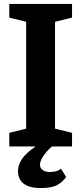

<svg xmlns="http://www.w3.org/2000/svg" viewBox="-20 -740 411 970"><path d="M258 -90V-630L344 -651V-720H27V-651L112 -630V-90L27 -69V0H344V-69ZM185 210Q242 210 269.5 194.5Q297 179 314 154L288 112Q277 122 261.5 125.5Q246 129 232 129Q209 129 195.5 119Q182 109 182 93Q182 78 191.5 60.5Q201 43 214.5 27.5Q228 12 242 0.5Q256 -11 264 -14H183Q71 50 71 125Q71 144 77.5 159.5Q84 175 98 186.5Q112 198 133.5 204Q155 210 185 210Z"/></svg>

Font: GradeGX
Style: Regular
Weight: 100
Width: 1
Designer: Adam Twardoch
Foundry: Adam Twardoch
Version: Version 2.002; DEVELOPMENT